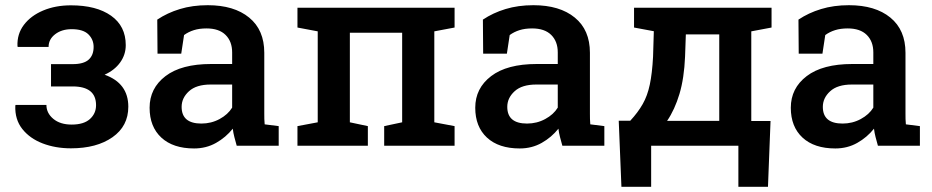

<svg xmlns="http://www.w3.org/2000/svg" viewBox="-20 -558 3569 735"><path d="M251.5 9.8Q192.4 9.8 143.3 -9Q94.2 -27.8 65.4 -64.2Q36.6 -100.6 38.6 -153.3L39.6 -156.2H157.7Q157.7 -125 184.1 -103Q210.4 -81.1 254.4 -81.1Q300.8 -81.1 324.2 -102.3Q347.7 -123.5 347.7 -155.3Q347.7 -227.1 258.3 -227.1H175.3V-312.5H258.3Q300.3 -312.5 319.3 -329.6Q338.4 -346.7 338.4 -378.4Q338.4 -406.7 318.4 -426.5Q298.3 -446.3 254.4 -446.3Q216.3 -446.3 191.2 -427Q166 -407.7 166 -378.4H47.9L46.9 -381.3Q44.9 -427.7 71.5 -462.9Q98.1 -498 145.3 -517.8Q192.4 -537.6 251.5 -537.6Q349.1 -537.6 405.3 -497.8Q461.4 -458 461.4 -385.3Q461.4 -348.6 439.9 -318.8Q418.5 -289.1 380.4 -272Q471.2 -239.7 471.2 -149.4Q471.2 -75.2 410.6 -32.7Q350.1 9.8 251.5 9.8Z M723.1 10.3Q642.6 10.3 597.7 -31.2Q552.7 -72.8 552.7 -145.5Q552.7 -220.2 613.5 -266.6Q674.3 -313 788.1 -313H868.7V-357.4Q868.7 -399.4 843.5 -424.3Q818.4 -449.2 770.5 -449.2Q743.2 -449.2 722.2 -442.6Q701.2 -436 684.6 -423.8L673.8 -352.5H583L582 -482.9Q620.6 -508.8 668.7 -523.4Q716.8 -538.1 775.4 -538.1Q876 -538.1 933.8 -490.7Q991.7 -443.4 991.7 -356V-123Q991.7 -112.3 991.9 -102.3Q992.2 -92.3 993.2 -82L1046.9 -75.2V0H886.2Q881.3 -17.1 877.2 -33.2Q873 -49.3 871.1 -65.4Q844.7 -32.2 807.1 -11Q769.5 10.3 723.1 10.3ZM751 -85Q788.6 -85 820.6 -102.3Q852.5 -119.6 868.7 -146V-234.4H786.6Q731.4 -234.4 703.4 -208.7Q675.3 -183.1 675.3 -148.9Q675.3 -85 751 -85Z M1118.7 0V-75.2L1196.3 -89.8V-438L1118.7 -452.6V-528.3H1720.2V-452.6L1642.6 -438V-89.8L1720.2 -75.2V0H1450.7V-75.2L1519.5 -89.8V-432.6H1319.3V-89.8L1388.2 -75.2V0Z M1969.7 10.3Q1889.2 10.3 1844.2 -31.2Q1799.3 -72.8 1799.3 -145.5Q1799.3 -220.2 1860.1 -266.6Q1920.9 -313 2034.7 -313H2115.2V-357.4Q2115.2 -399.4 2090.1 -424.3Q2064.9 -449.2 2017.1 -449.2Q1989.7 -449.2 1968.8 -442.6Q1947.8 -436 1931.2 -423.8L1920.4 -352.5H1829.6L1828.6 -482.9Q1867.2 -508.8 1915.3 -523.4Q1963.4 -538.1 2022 -538.1Q2122.6 -538.1 2180.4 -490.7Q2238.3 -443.4 2238.3 -356V-123Q2238.3 -112.3 2238.5 -102.3Q2238.8 -92.3 2239.7 -82L2293.5 -75.2V0H2132.8Q2127.9 -17.1 2123.8 -33.2Q2119.6 -49.3 2117.7 -65.4Q2091.3 -32.2 2053.7 -11Q2016.1 10.3 1969.7 10.3ZM1997.6 -85Q2035.2 -85 2067.1 -102.3Q2099.1 -119.6 2115.2 -146V-234.4H2033.2Q1978 -234.4 1950 -208.7Q1921.9 -183.1 1921.9 -148.9Q1921.9 -85 1997.6 -85Z M2358.9 157.2 2348.6 -95.7H2392.6Q2422.4 -127.9 2440.4 -159.7Q2458.5 -191.4 2467.5 -234.1Q2476.6 -276.9 2480 -341.3L2482.9 -438.5L2407.2 -452.6V-528.3H2933.6V-452.6L2856 -438V-94.7H2929.7L2919.9 157.2H2806.6V0H2472.7V157.2ZM2533.7 -95.2H2733.4V-426.3H2605.5L2602.5 -341.3Q2599.1 -258.8 2581.1 -198.5Q2563 -138.2 2533.7 -95.2Z M3177.7 10.3Q3097.2 10.3 3052.2 -31.2Q3007.3 -72.8 3007.3 -145.5Q3007.3 -220.2 3068.1 -266.6Q3128.9 -313 3242.7 -313H3323.2V-357.4Q3323.2 -399.4 3298.1 -424.3Q3272.9 -449.2 3225.1 -449.2Q3197.8 -449.2 3176.8 -442.6Q3155.8 -436 3139.2 -423.8L3128.4 -352.5H3037.6L3036.6 -482.9Q3075.2 -508.8 3123.3 -523.4Q3171.4 -538.1 3230 -538.1Q3330.6 -538.1 3388.4 -490.7Q3446.3 -443.4 3446.3 -356V-123Q3446.3 -112.3 3446.5 -102.3Q3446.8 -92.3 3447.8 -82L3501.5 -75.2V0H3340.8Q3335.9 -17.1 3331.8 -33.2Q3327.6 -49.3 3325.7 -65.4Q3299.3 -32.2 3261.7 -11Q3224.1 10.3 3177.7 10.3ZM3205.6 -85Q3243.2 -85 3275.1 -102.3Q3307.1 -119.6 3323.2 -146V-234.4H3241.2Q3186 -234.4 3158 -208.7Q3129.9 -183.1 3129.9 -148.9Q3129.9 -85 3205.6 -85Z"/></svg>

Font: Roboto Slab Medium
Style: Regular
Weight: 500
Designer: Google
Version: Version 2.001; ttfautohint (v1.8.3)